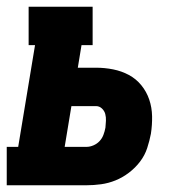

<svg xmlns="http://www.w3.org/2000/svg" viewBox="-31 -550 551 570"><path d="M-11 0V-114H23L73 -416H54V-530H244V-416H211L200 -349H254Q280 -349 305 -344Q330 -339 351.5 -327.5Q373 -316 388.5 -297Q404 -278 412 -254.5Q420 -231 420.5 -205Q421 -179 417 -153Q413 -132 406 -110.5Q399 -89 385 -70.5Q371 -52 352 -37.5Q333 -23 312 -14.5Q291 -6 269 -3Q247 0 226 0ZM161 -114H226Q236 -114 246.5 -118.5Q257 -123 264.5 -131Q272 -139 276 -149.5Q280 -160 282 -171Q283 -181 283.5 -191.5Q284 -202 281.5 -211.5Q279 -221 271.5 -228Q264 -235 254 -235H181Z"/></svg>

Font: Iosevka Slab Heavy Oblique
Style: Regular
Weight: 900
Italic angle: -9°
Monospace: yes
Designer: Belleve Invis
Foundry: Belleve Invis
Version: Version 11.1.1; ttfautohint (v1.8.3)